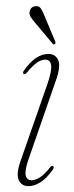

<svg xmlns="http://www.w3.org/2000/svg" viewBox="-20 -612 246 639"><path d="M85 -12Q96 -12 111 -20.5Q126 -29 146 -54Q152 -62 157 -59Q161 -55.5 155.5 -47Q135.5 -18.5 114.8 -5.5Q94 7.5 75 7.5Q51.5 7.5 42.5 -12.5Q33.5 -32.5 47.5 -73.5L137.5 -331.5Q153 -376.5 150.2 -395Q147.5 -413.5 130.5 -413.5Q118 -413.5 104 -404.2Q90 -395 69.5 -370.5Q63.5 -363 59 -366Q54 -369.5 60 -377.5Q98.5 -432.5 141 -432.5Q164.5 -432.5 173.5 -412.2Q182.5 -392 167.5 -348.5L76 -85Q62 -45.5 65.5 -28.8Q69 -12 85 -12ZM128 -559.5 164 -473.5Q166 -467.5 162.5 -465.5Q158.5 -462 155.5 -466.5L94.5 -539Q87 -548 82 -556Q77 -564 78.5 -572.5Q81.5 -590 99.5 -591.5Q110 -592.5 115.8 -584Q121.5 -575.5 128 -559.5Z"/></svg>

Font: Fraunces 144pt S050 Thin
Style: Italic
Weight: 100
Italic angle: -16°
Version: Version 1.000; ttfautohint (v1.8.3)